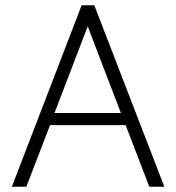

<svg xmlns="http://www.w3.org/2000/svg" viewBox="-20 -709 669 729"><path d="M457 -234H170L80 0H25L290 -689H338L604 0H547ZM439 -280 313 -609 187 -280Z"/></svg>

Font: Martel Sans ExtraLight
Style: Regular
Weight: 275
Designer: Dan Reynolds and Mathieu Réguer
Foundry: Dan Reynolds and Mathieu Réguer
Version: Version 1.002; ttfautohint (v1.1) -l 5 -r 5 -G 72 -x 0 -D la